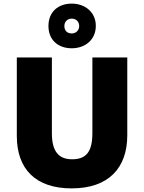

<svg xmlns="http://www.w3.org/2000/svg" viewBox="-20 -1032 797 1062"><path d="M377 -765C451 -765 510 -812 510 -889C510 -965 450 -1012 377 -1012C300 -1012 248 -965 248 -888C248 -812 300 -765 377 -765ZM377 -847C350 -847 336 -864 336 -888C336 -913 354 -929 377 -929C400 -929 418 -913 418 -888C418 -864 400 -847 377 -847ZM684 -284V-714H491V-296C491 -194 458 -151 379 -151C305 -151 267 -194 267 -295V-714H73V-280C73 -95 179 10 376 10C582 10 684 -104 684 -284Z"/></svg>

Font: Noto Sans Bengali Black
Style: Regular
Weight: 900
Designer: Jelle Bosma - Monotype Design Team
Foundry: Monotype Imaging Inc.
Version: Version 2.003